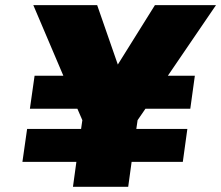

<svg xmlns="http://www.w3.org/2000/svg" viewBox="-20 -720 852 740"><path d="M510.3 -256.8 505.4 -223.1H702.1L684.6 -96.2H487.3L474.1 0H261.2L274.4 -96.2H66.4L84.5 -223.1H292.5L297.4 -256.8L278.3 -300.8H95.2L113.3 -428.2H224.1L108.4 -700.2H354.5L434.1 -471.2L577.1 -700.2H812.5L627 -428.2H731L713.4 -300.8H540.5Z"/></svg>

Font: Fivo Sans Black
Style: Regular
Weight: 900
Designer: Alexander Slobzheninov
Foundry: Alexander Slobzheninov
Version: 1.0